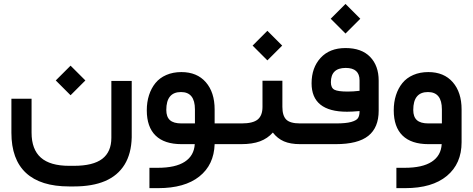

<svg xmlns="http://www.w3.org/2000/svg" viewBox="-20 -747 2451 995"><path d="M269 -330.1 345.7 -406.7 422.4 -330.1 345.7 -253.4ZM662.6 -317.9V-35.2Q660.6 49.3 625.5 106.2Q590.3 163.1 524.7 191.2Q459 219.2 363.3 219.2H338.4Q190.4 219.2 114.7 149.2Q39.1 79.1 39.1 -59.1V-225.6V-235.4H48.8H133.8H143.6V-225.6V-59.6Q143.6 27.3 191.7 69.8Q239.7 112.3 338.4 112.3H363.3Q462.4 112.3 509.8 76.2Q557.1 40 557.1 -32.7V-317.9V-327.6H566.9H652.8H662.6Z M1151.4 0H1092.3Q1088.9 107.4 1012.9 167.7Q937 228 800.3 228H764.2H754.4V218.3V132.3V122.6H764.2H797.4Q889.6 122.6 937.7 91.1Q985.8 59.6 989.3 0H920.4Q832 0 786.4 -44.4Q740.7 -88.9 740.7 -175.3Q740.7 -217.8 752.2 -253.7Q763.7 -289.6 785.4 -316.4Q807.1 -343.3 841.8 -358.4Q876.5 -373.5 919.9 -373.5Q1001 -373.5 1046.6 -321Q1092.3 -268.6 1092.3 -179.7V-107.4H1151.4Q1163.6 -107.4 1163.6 -57.1V-51.8Q1163.6 0 1151.4 0ZM841.8 -177.2Q841.8 -141.6 860.6 -124.5Q879.4 -107.4 919.9 -107.4H990.2V-180.2Q990.2 -270 918 -270Q841.8 -270 841.8 -177.2Z M1545.4 0H1535.2Q1484.9 0 1451.2 -14.6Q1417.5 -29.3 1394 -60.1Q1366.7 -29.3 1327.1 -14.6Q1287.6 0 1230 0H1146.5Q1134.3 0 1134.3 -51.8V-57.1Q1134.3 -107.4 1146.5 -107.4H1232.4Q1291 -107.4 1315.7 -127.9Q1340.3 -148.4 1340.3 -192.9V-318.8V-328.6H1350.1H1433.6H1443.4V-318.8V-192.9Q1443.4 -147.5 1463.4 -127.4Q1483.4 -107.4 1534.7 -107.4H1545.4Q1557.6 -107.4 1557.6 -57.1V-51.8Q1557.6 0 1545.4 0ZM1289.1 -510.7 1365.7 -587.4 1442.4 -510.7 1365.7 -434.1Z M1540 -107.4H1721.2Q1772.9 -107.4 1800 -115Q1827.1 -122.6 1835.2 -135Q1843.3 -147.5 1843.3 -169.9V-171.4Q1803.7 -168 1778.3 -168Q1594.7 -168 1594.7 -315.4Q1594.7 -396 1641.4 -447Q1688 -498 1770.5 -498Q1853.5 -498 1897.9 -452.4Q1942.4 -406.7 1942.4 -329.1V-173.3Q1942.4 -85.9 1888.7 -43Q1835 0 1720.2 0H1540Q1527.8 0 1527.8 -51.8V-57.1Q1527.8 -107.4 1540 -107.4ZM1771.5 -395Q1694.8 -395 1694.8 -320.8Q1694.8 -291.5 1713.1 -282Q1731.4 -272.5 1782.2 -272.5Q1810.1 -272.5 1843.3 -276.4V-330.6Q1843.3 -395 1771.5 -395ZM1693.8 -649.9 1770.5 -726.6 1847.2 -649.9 1770.5 -573.2Z M2372.1 -179.7V-9.8Q2372.1 101.1 2295.9 164.6Q2219.7 228 2080.1 228H2043.9H2034.2V218.3V132.3V122.6H2043.9H2077.1Q2169.4 122.6 2217.5 91.1Q2265.6 59.6 2269 0H2200.2Q2111.8 0 2066.2 -44.4Q2020.5 -88.9 2020.5 -175.3Q2020.5 -217.8 2032 -253.7Q2043.5 -289.6 2065.2 -316.4Q2086.9 -343.3 2121.6 -358.4Q2156.2 -373.5 2199.7 -373.5Q2280.8 -373.5 2326.4 -321Q2372.1 -268.6 2372.1 -179.7ZM2121.6 -177.2Q2121.6 -141.6 2140.4 -124.5Q2159.2 -107.4 2199.7 -107.4H2270V-180.2Q2270 -270 2197.8 -270Q2121.6 -270 2121.6 -177.2Z"/></svg>

Font: Shabnam Medium WOL
Style: Medium-WOL
Weight: 500
Foundry: DejaVu fonts team - Redesigned by Saber Rastikerdar - Based on Vazir font
Version: Version 5.0.0